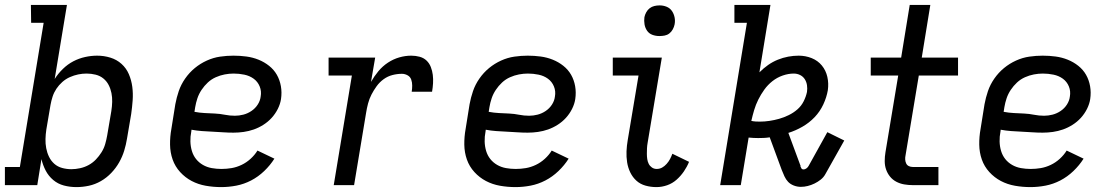

<svg xmlns="http://www.w3.org/2000/svg" viewBox="-30 -755 4550 783"><path d="M282 8Q255 8 230.5 1.5Q206 -5 187 -21Q168 -37 156.5 -59Q145 -81 139 -106L122 0H-10V-74H51L148 -662H97L96 -735H243L193 -433Q207 -455 226.5 -474Q246 -493 269 -505Q292 -517 317 -522.5Q342 -528 366 -528Q394 -528 420 -520Q446 -512 465.5 -494.5Q485 -477 495.5 -452.5Q506 -428 509.5 -401Q513 -374 511 -346Q509 -318 505 -290L488 -190Q484 -165 476.5 -140.5Q469 -116 456 -93Q443 -70 424 -50Q405 -30 381.5 -16.5Q358 -3 332.5 2.5Q307 8 282 8ZM261 -65Q278 -65 296.5 -69Q315 -73 331.5 -82Q348 -91 361 -104.5Q374 -118 384 -134Q394 -150 399 -167.5Q404 -185 407 -202L424 -302Q427 -321 427.5 -339.5Q428 -358 424.5 -375.5Q421 -393 413 -408.5Q405 -424 391.5 -435Q378 -446 360 -450.5Q342 -455 323 -455Q306 -455 289 -451.5Q272 -448 255 -440.5Q238 -433 224 -420.5Q210 -408 200 -393Q190 -378 184.5 -361Q179 -344 176 -327L159 -227Q156 -207 155.5 -188Q155 -169 158.5 -150.5Q162 -132 170 -115.5Q178 -99 191.5 -87Q205 -75 223.5 -70Q242 -65 261 -65Z M872 8Q840 8 809 2.5Q778 -3 751.5 -17Q725 -31 704.5 -53.5Q684 -76 674 -104.5Q664 -133 663.5 -165Q663 -197 669 -230L685 -330Q690 -357 699 -383.5Q708 -410 725 -434.5Q742 -459 764.5 -477.5Q787 -496 813.5 -508Q840 -520 867.5 -524Q895 -528 922 -528Q949 -528 975 -524.5Q1001 -521 1024.5 -511.5Q1048 -502 1067.5 -486.5Q1087 -471 1099 -450Q1111 -429 1115.5 -403.5Q1120 -378 1116 -351Q1113 -331 1103 -311Q1093 -291 1078 -274.5Q1063 -258 1044 -246Q1025 -234 1005 -227Q985 -220 964 -217Q943 -214 922 -214Q901 -214 879.5 -215.5Q858 -217 836.5 -218Q815 -219 793.5 -220.5Q772 -222 751 -226L750 -218Q746 -198 746.5 -178Q747 -158 752.5 -139.5Q758 -121 769.5 -106.5Q781 -92 797.5 -82.5Q814 -73 833.5 -69.5Q853 -66 873 -66Q894 -66 914.5 -69.5Q935 -73 955 -82.5Q975 -92 992 -107.5Q1009 -123 1020 -141L1089 -108Q1072 -81 1047.5 -57.5Q1023 -34 994 -19Q965 -4 934 2Q903 8 872 8ZM928 -283Q945 -283 962.5 -287.5Q980 -292 995.5 -302.5Q1011 -313 1021 -328.5Q1031 -344 1033 -361Q1037 -383 1029 -402.5Q1021 -422 1004.5 -434Q988 -446 966.5 -450.5Q945 -455 923 -455Q905 -455 886.5 -451.5Q868 -448 850 -440Q832 -432 817.5 -418.5Q803 -405 792 -388.5Q781 -372 775 -354Q769 -336 766 -318L763 -299Q784 -295 804.5 -294Q825 -293 846 -292Q867 -291 887 -287Q907 -283 928 -283Z M1331 0 1405 -447H1310V-520H1500L1483 -421Q1496 -444 1513 -464.5Q1530 -485 1552 -499.5Q1574 -514 1598.5 -521Q1623 -528 1647 -528Q1665 -528 1681.5 -523.5Q1698 -519 1709.5 -508Q1721 -497 1727 -481.5Q1733 -466 1735 -449.5Q1737 -433 1736 -415.5Q1735 -398 1732 -381H1649Q1651 -393 1651 -406Q1651 -419 1647 -430.5Q1643 -442 1632 -448Q1621 -454 1609 -454Q1590 -454 1570.5 -449Q1551 -444 1534.5 -432Q1518 -420 1506 -403.5Q1494 -387 1485 -369.5Q1476 -352 1471 -333Q1466 -314 1463 -295L1414 0Z M2072 8Q2040 8 2009 2.5Q1978 -3 1951.5 -17Q1925 -31 1904.5 -53.5Q1884 -76 1874 -104.5Q1864 -133 1863.5 -165Q1863 -197 1869 -230L1885 -330Q1890 -357 1899 -383.5Q1908 -410 1925 -434.5Q1942 -459 1964.5 -477.5Q1987 -496 2013.5 -508Q2040 -520 2067.5 -524Q2095 -528 2122 -528Q2149 -528 2175 -524.5Q2201 -521 2224.5 -511.5Q2248 -502 2267.5 -486.5Q2287 -471 2299 -450Q2311 -429 2315.5 -403.5Q2320 -378 2316 -351Q2313 -331 2303 -311Q2293 -291 2278 -274.5Q2263 -258 2244 -246Q2225 -234 2205 -227Q2185 -220 2164 -217Q2143 -214 2122 -214Q2101 -214 2079.5 -215.5Q2058 -217 2036.5 -218Q2015 -219 1993.5 -220.5Q1972 -222 1951 -226L1950 -218Q1946 -198 1946.5 -178Q1947 -158 1952.5 -139.5Q1958 -121 1969.5 -106.5Q1981 -92 1997.5 -82.5Q2014 -73 2033.5 -69.5Q2053 -66 2073 -66Q2094 -66 2114.5 -69.5Q2135 -73 2155 -82.5Q2175 -92 2192 -107.5Q2209 -123 2220 -141L2289 -108Q2272 -81 2247.5 -57.5Q2223 -34 2194 -19Q2165 -4 2134 2Q2103 8 2072 8ZM2128 -283Q2145 -283 2162.5 -287.5Q2180 -292 2195.5 -302.5Q2211 -313 2221 -328.5Q2231 -344 2233 -361Q2237 -383 2229 -402.5Q2221 -422 2204.5 -434Q2188 -446 2166.5 -450.5Q2145 -455 2123 -455Q2105 -455 2086.5 -451.5Q2068 -448 2050 -440Q2032 -432 2017.5 -418.5Q2003 -405 1992 -388.5Q1981 -372 1975 -354Q1969 -336 1966 -318L1963 -299Q1984 -295 2004.5 -294Q2025 -293 2046 -292Q2067 -291 2087 -287Q2107 -283 2128 -283Z M2647 8Q2624 8 2602.5 2Q2581 -4 2565.5 -18Q2550 -32 2540.5 -51.5Q2531 -71 2527.5 -93Q2524 -115 2525 -138Q2526 -161 2530 -184L2574 -447H2469V-520H2669L2611 -172Q2609 -161 2608.5 -150Q2608 -139 2608 -128Q2608 -117 2609.5 -106.5Q2611 -96 2615.5 -87Q2620 -78 2628.5 -72Q2637 -66 2648 -66Q2660 -66 2670 -71.5Q2680 -77 2688.5 -86.5Q2697 -96 2702.5 -106.5Q2708 -117 2712 -128L2780 -95Q2772 -75 2759 -56Q2746 -37 2729 -22Q2712 -7 2690.5 0.5Q2669 8 2647 8ZM2659 -608Q2644 -608 2630.5 -613Q2617 -618 2609 -629.5Q2601 -641 2598.5 -655.5Q2596 -670 2598 -685Q2600 -695 2605.5 -705Q2611 -715 2619.5 -721.5Q2628 -728 2638.5 -730.5Q2649 -733 2660 -733Q2675 -733 2688.5 -727.5Q2702 -722 2710 -710.5Q2718 -699 2721 -684.5Q2724 -670 2721 -655Q2719 -645 2713.5 -635Q2708 -625 2699.5 -618.5Q2691 -612 2680.5 -610Q2670 -608 2659 -608Z M3236 7Q3221 7 3207 1.5Q3193 -4 3184 -13.5Q3175 -23 3169 -36Q3163 -49 3158 -62L3109 -195Q3097 -193 3085 -192.5Q3073 -192 3062 -192Q3052 -192 3042.5 -192.5Q3033 -193 3023 -194L2991 0H2907L3016 -662H2965V-735H3112L3067 -460Q3084 -477 3102.5 -490Q3121 -503 3142 -511.5Q3163 -520 3184.5 -524Q3206 -528 3227 -528Q3255 -528 3280 -518Q3305 -508 3321.5 -488Q3338 -468 3344 -441.5Q3350 -415 3346 -387Q3341 -358 3327.5 -329Q3314 -300 3292 -277Q3270 -254 3242 -238Q3214 -222 3185 -213L3232 -86Q3233 -84 3233.5 -82Q3234 -80 3235 -78L3234 -77Q3236 -72 3238.5 -68Q3241 -64 3247 -64Q3253 -64 3259 -68.5Q3265 -73 3268 -79L3344 -216L3413 -182L3336 -45Q3329 -32 3317 -22.5Q3305 -13 3291.5 -6.5Q3278 0 3264 3.5Q3250 7 3236 7ZM3069 -259Q3088 -259 3108 -262Q3128 -265 3147.5 -270.5Q3167 -276 3186.5 -285.5Q3206 -295 3222 -309Q3238 -323 3247.5 -342Q3257 -361 3261 -380Q3263 -394 3261 -407.5Q3259 -421 3252 -432Q3245 -443 3233 -449Q3221 -455 3207 -455Q3185 -455 3162 -447Q3139 -439 3120 -424Q3101 -409 3087 -389.5Q3073 -370 3062.5 -349Q3052 -328 3045.5 -306Q3039 -284 3034 -262Q3043 -260 3051.5 -259.5Q3060 -259 3069 -259Z M3693 0Q3675 0 3657.5 -3Q3640 -6 3625 -14Q3610 -22 3599.5 -35Q3589 -48 3583.5 -64Q3578 -80 3578 -98Q3578 -116 3581 -134L3633 -447H3521V-520H3645L3680 -735H3764L3729 -520H3877V-447H3717L3663 -122Q3661 -113 3661.5 -104.5Q3662 -96 3665.5 -88.5Q3669 -81 3676.5 -77.5Q3684 -74 3693 -74H3797V0Z M4172 8Q4140 8 4109 2.5Q4078 -3 4051.5 -17Q4025 -31 4004.5 -53.5Q3984 -76 3974 -104.5Q3964 -133 3963.5 -165Q3963 -197 3969 -230L3985 -330Q3990 -357 3999 -383.5Q4008 -410 4025 -434.5Q4042 -459 4064.5 -477.5Q4087 -496 4113.5 -508Q4140 -520 4167.5 -524Q4195 -528 4222 -528Q4249 -528 4275 -524.5Q4301 -521 4324.5 -511.5Q4348 -502 4367.5 -486.5Q4387 -471 4399 -450Q4411 -429 4415.5 -403.5Q4420 -378 4416 -351Q4413 -331 4403 -311Q4393 -291 4378 -274.5Q4363 -258 4344 -246Q4325 -234 4305 -227Q4285 -220 4264 -217Q4243 -214 4222 -214Q4201 -214 4179.5 -215.5Q4158 -217 4136.5 -218Q4115 -219 4093.5 -220.5Q4072 -222 4051 -226L4050 -218Q4046 -198 4046.5 -178Q4047 -158 4052.5 -139.5Q4058 -121 4069.5 -106.5Q4081 -92 4097.5 -82.5Q4114 -73 4133.5 -69.5Q4153 -66 4173 -66Q4194 -66 4214.5 -69.5Q4235 -73 4255 -82.5Q4275 -92 4292 -107.5Q4309 -123 4320 -141L4389 -108Q4372 -81 4347.5 -57.5Q4323 -34 4294 -19Q4265 -4 4234 2Q4203 8 4172 8ZM4228 -283Q4245 -283 4262.5 -287.5Q4280 -292 4295.5 -302.5Q4311 -313 4321 -328.5Q4331 -344 4333 -361Q4337 -383 4329 -402.5Q4321 -422 4304.5 -434Q4288 -446 4266.5 -450.5Q4245 -455 4223 -455Q4205 -455 4186.5 -451.5Q4168 -448 4150 -440Q4132 -432 4117.5 -418.5Q4103 -405 4092 -388.5Q4081 -372 4075 -354Q4069 -336 4066 -318L4063 -299Q4084 -295 4104.5 -294Q4125 -293 4146 -292Q4167 -291 4187 -287Q4207 -283 4228 -283Z"/></svg>

Font: Iosevka Etoile
Style: Italic
Weight: 400
Italic angle: -9°
Designer: Belleve Invis
Foundry: Belleve Invis
Version: Version 22.1.2; ttfautohint (v1.8.4)